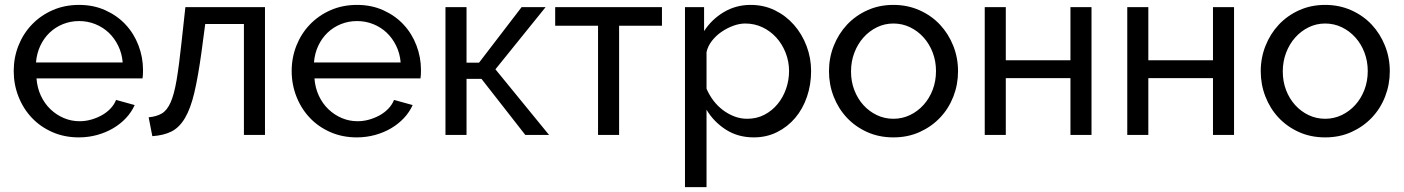

<svg xmlns="http://www.w3.org/2000/svg" viewBox="-20 -551 5731 784"><path d="M302 10Q243 10 194 -11.5Q145 -33 110 -70Q75 -107 55.5 -156.5Q36 -206 36 -261Q36 -316 55.5 -365Q75 -414 110.5 -451Q146 -488 195 -509.5Q244 -531 303 -531Q362 -531 410.5 -509Q459 -487 493 -450.5Q527 -414 545.5 -365.5Q564 -317 564 -265Q564 -254 563.5 -245Q563 -236 562 -231H129Q132 -192 147 -160Q162 -128 186 -105Q210 -82 240.5 -69Q271 -56 305 -56Q329 -56 352 -62.5Q375 -69 395 -80Q415 -91 430.5 -107Q446 -123 454 -143L530 -122Q517 -93 494.5 -69Q472 -45 442.5 -27.5Q413 -10 377 0Q341 10 302 10ZM481 -296Q478 -333 462.5 -364.5Q447 -396 423.5 -418Q400 -440 369 -452.5Q338 -465 303 -465Q268 -465 237 -452.5Q206 -440 182.5 -417.5Q159 -395 144.5 -364Q130 -333 127 -296Z M587 -72Q619 -75 640.5 -87.5Q662 -100 676.5 -132.5Q691 -165 701 -223.5Q711 -282 721 -376L737 -522H1062V0H976V-453H818L803 -340Q789 -238 773.5 -172.5Q758 -107 735 -68.5Q712 -30 680 -14Q648 2 602 5Z M1437 10Q1378 10 1329 -11.5Q1280 -33 1245 -70Q1210 -107 1190.5 -156.5Q1171 -206 1171 -261Q1171 -316 1190.5 -365Q1210 -414 1245.5 -451Q1281 -488 1330 -509.5Q1379 -531 1438 -531Q1497 -531 1545.5 -509Q1594 -487 1628 -450.5Q1662 -414 1680.5 -365.5Q1699 -317 1699 -265Q1699 -254 1698.5 -245Q1698 -236 1697 -231H1264Q1267 -192 1282 -160Q1297 -128 1321 -105Q1345 -82 1375.5 -69Q1406 -56 1440 -56Q1464 -56 1487 -62.5Q1510 -69 1530 -80Q1550 -91 1565.5 -107Q1581 -123 1589 -143L1665 -122Q1652 -93 1629.5 -69Q1607 -45 1577.5 -27.5Q1548 -10 1512 0Q1476 10 1437 10ZM1616 -296Q1613 -333 1597.5 -364.5Q1582 -396 1558.5 -418Q1535 -440 1504 -452.5Q1473 -465 1438 -465Q1403 -465 1372 -452.5Q1341 -440 1317.5 -417.5Q1294 -395 1279.5 -364Q1265 -333 1262 -296Z M2110 -522H2208L2003 -268L2222 0H2125L1946 -229H1885V0H1799V-522H1885V-295H1936Z M2508 0H2422V-446H2247V-522H2683V-446H2508Z M3058 10Q2993 10 2943.5 -22Q2894 -54 2865 -103V213H2777V-522H2855V-424Q2886 -472 2935.5 -501.5Q2985 -531 3045 -531Q3099 -531 3144 -509Q3189 -487 3222 -449.5Q3255 -412 3273.5 -363Q3292 -314 3292 -261Q3292 -205 3275 -155.5Q3258 -106 3227 -69.5Q3196 -33 3153 -11.5Q3110 10 3058 10ZM3031 -66Q3070 -66 3101.5 -82.5Q3133 -99 3155.5 -126.5Q3178 -154 3190 -189Q3202 -224 3202 -261Q3202 -300 3188 -335.5Q3174 -371 3150 -397.5Q3126 -424 3093.5 -439.5Q3061 -455 3023 -455Q2999 -455 2973.5 -445.5Q2948 -436 2925.5 -420.5Q2903 -405 2886.5 -383.5Q2870 -362 2865 -338V-189Q2876 -163 2893 -140.5Q2910 -118 2932 -101.5Q2954 -85 2979 -75.5Q3004 -66 3031 -66Z M3628 10Q3569 10 3520.5 -12Q3472 -34 3437.5 -71Q3403 -108 3384 -157Q3365 -206 3365 -260Q3365 -315 3384.5 -364Q3404 -413 3438.5 -450Q3473 -487 3521.5 -509Q3570 -531 3628 -531Q3686 -531 3735 -509Q3784 -487 3818.5 -450Q3853 -413 3872.5 -364Q3892 -315 3892 -260Q3892 -206 3873 -157Q3854 -108 3819 -71Q3784 -34 3735.5 -12Q3687 10 3628 10ZM3455 -259Q3455 -218 3468.5 -183Q3482 -148 3505.5 -122Q3529 -96 3560.5 -81Q3592 -66 3628 -66Q3664 -66 3695.5 -81Q3727 -96 3751 -122.5Q3775 -149 3788.5 -184.5Q3802 -220 3802 -261Q3802 -301 3788.5 -336.5Q3775 -372 3751 -398.5Q3727 -425 3695.5 -440Q3664 -455 3628 -455Q3592 -455 3560.5 -439.5Q3529 -424 3505.5 -397.5Q3482 -371 3468.5 -335.5Q3455 -300 3455 -259Z M4087 -305H4351V-522H4437V0H4351V-232H4087V0H4001V-522H4087Z M4669 -305H4933V-522H5019V0H4933V-232H4669V0H4583V-522H4669Z M5391 10Q5332 10 5283.5 -12Q5235 -34 5200.5 -71Q5166 -108 5147 -157Q5128 -206 5128 -260Q5128 -315 5147.5 -364Q5167 -413 5201.5 -450Q5236 -487 5284.5 -509Q5333 -531 5391 -531Q5449 -531 5498 -509Q5547 -487 5581.5 -450Q5616 -413 5635.5 -364Q5655 -315 5655 -260Q5655 -206 5636 -157Q5617 -108 5582 -71Q5547 -34 5498.5 -12Q5450 10 5391 10ZM5218 -259Q5218 -218 5231.5 -183Q5245 -148 5268.5 -122Q5292 -96 5323.5 -81Q5355 -66 5391 -66Q5427 -66 5458.5 -81Q5490 -96 5514 -122.5Q5538 -149 5551.5 -184.5Q5565 -220 5565 -261Q5565 -301 5551.5 -336.5Q5538 -372 5514 -398.5Q5490 -425 5458.5 -440Q5427 -455 5391 -455Q5355 -455 5323.5 -439.5Q5292 -424 5268.5 -397.5Q5245 -371 5231.5 -335.5Q5218 -300 5218 -259Z"/></svg>

Font: Boldmen Medium
Style: Regular
Weight: 400
Designer: Matt McInerney, Pablo Impallari, Rodrigo Fuenzalida
Foundry: LIVING CONCEPT
Version: Version 1.000